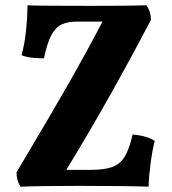

<svg xmlns="http://www.w3.org/2000/svg" viewBox="-20 -698 646 721"><path d="M561 -169Q552 -134 545.5 -84.5Q539 -35 538 3Q451 0 278 0Q135 0 57 3Q42 -20 42 -51L80 -115Q173 -271 237.5 -384Q302 -497 365 -617H272Q234 -617 211 -606Q188 -595 172.5 -565.5Q157 -536 145 -479Q86 -479 61 -491Q72 -530 77.5 -581Q83 -632 83 -678Q129 -676 322 -676Q465 -676 530 -678Q546 -656 547 -624Q393 -329 229 -60H317Q371 -60 400.5 -70.5Q430 -81 447.5 -108.5Q465 -136 478 -193Q532 -188 561 -169Z"/></svg>

Font: Vollkorn SC
Style: Bold
Weight: 700
Designer: Friedrich Althausen
Foundry: Friedrich Althausen
Version: Version 4.015